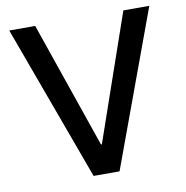

<svg xmlns="http://www.w3.org/2000/svg" viewBox="-79 -783 834 860"><g transform="rotate(-10 337.5 -353.5)"><path d="M335 -133H339L538 -707H656L396 0H278L19 -707H137Z"/></g></svg>

Font: 42dot Sans Light SemiBold
Style: Regular
Weight: 600
Version: Version 1.000